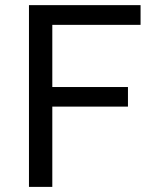

<svg xmlns="http://www.w3.org/2000/svg" viewBox="-20 -731 640 751"><path d="M480.5 -314H184.6V0H93.3V-710.9H529.8V-633.8H184.6V-390.6H480.5Z"/></svg>

Font: TypoPRO Roboto Mono
Style: Regular
Weight: 400
Designer: Google
Version: Version 2.000986; 2015; ttfautohint (v1.3)